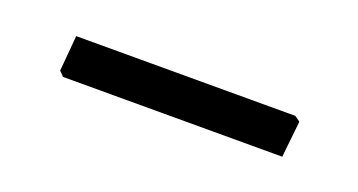

<svg xmlns="http://www.w3.org/2000/svg" viewBox="-23 -725 435 233"><g transform="rotate(20 194.5 -608.0)"><path d="M335 -634 342 -629 337 -582H54L48 -588L52 -634Z"/></g></svg>

Font: Alegreya Sans SC
Style: Regular
Weight: 400
Designer: Juan Pablo del Peral
Foundry: Huerta Tipografica
Version: Version 2.007